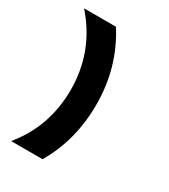

<svg xmlns="http://www.w3.org/2000/svg" viewBox="-133 -567 558 634"><g transform="rotate(30 146.0 -250.0)"><path d="M0 -500Q96.7 -390.6 96.7 -244.6Q96.7 -104.5 10.7 0H130.4Q194.3 -108.9 194.3 -244.6Q194.3 -385.7 121.6 -500Z"/></g></svg>

Font: Arounder
Style: Regular
Weight: 400
Designer: Maxim Raikov
Foundry: Maxim Raikov
Version: Version 1.00 March 23, 2021, initial release